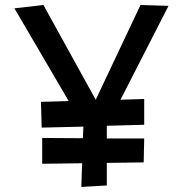

<svg xmlns="http://www.w3.org/2000/svg" viewBox="-20 -718 720 760"><path d="M308.1 -170.9 310.1 -216.8 145 -212.9 142.1 -314.9 252 -317.9 37.1 -685.1 151.9 -698.2 358.9 -323.2 536.1 -698.2 647 -694.8 457 -323.2 550.8 -326.2V-224.1L403.8 -220.2L402.8 -217.8V-169.9H550.8L548.8 -75.2L402.8 -73.2V16.1L301.8 22L305.2 -71.8L147 -69.8V-171.9Z"/></svg>

Font: McLaren
Style: Regular
Weight: 400
Designer: Astigmatic (AOETI)
Foundry: Astigmatic (AOETI)
Version: Version 1.000